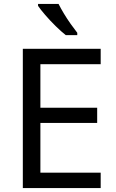

<svg xmlns="http://www.w3.org/2000/svg" viewBox="-20 -964 596 984"><path d="M496 0H97V-714H496V-635H187V-412H478V-334H187V-79H496ZM280 -944Q291 -922 307.5 -894.5Q324 -867 342.5 -841Q361 -815 376 -796V-784H317Q294 -802 265 -830.5Q236 -859 211.5 -887.5Q187 -916 175 -934V-944Z"/></svg>

Font: Noto Sans Tifinagh Ghat
Style: Regular
Weight: 400
Designer: JamraPatel
Foundry: JamraPatel LLC
Version: Version 2.006; ttfautohint (v1.8.4.7-5d5b)